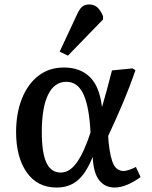

<svg xmlns="http://www.w3.org/2000/svg" viewBox="-20 -825 678 859"><path d="M233 14Q147 14 99.5 -54Q52 -122 52 -234Q52 -318 78 -383.5Q104 -449 152 -486Q200 -523 266 -523Q338 -523 381.5 -481Q425 -439 436 -348H437Q447 -382 458.5 -424.5Q470 -467 481 -510L573 -519L586 -511Q561 -438 528 -360Q495 -282 464 -217L466 -187Q474 -115 489 -87.5Q504 -60 534 -60Q543 -60 559 -65.5Q575 -71 588 -78L609 -33Q581 -12 550.5 1Q520 14 493 14Q449 14 423.5 -19Q398 -52 395 -121H394Q365 -50 327.5 -18Q290 14 233 14ZM252 -53Q291 -53 323 -97Q355 -141 385 -232L383 -263Q375 -363 349.5 -411Q324 -459 277 -459Q223 -459 195 -401Q167 -343 167 -234Q167 -142 187.5 -97.5Q208 -53 252 -53ZM284 -576 247 -594 324 -759Q335 -784 347 -794.5Q359 -805 379 -805Q401 -805 415.5 -792Q430 -779 441 -753V-738Z"/></svg>

Font: Literata 12pt Medium
Style: Italic
Weight: 500
Italic angle: -2°
Designer: Latin by Veronika Burian and Jose Scaglione. Greek by Irene Vlachou. Cyrillic by Vera Evstafieva
Foundry: TypeTogether
Version: Version 3.002